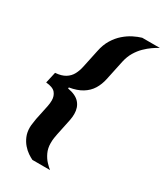

<svg xmlns="http://www.w3.org/2000/svg" viewBox="-219 -830 915 1067"><g transform="rotate(30 239.0 -296.5)"><path d="M176 150Q163 144 145 132Q127 120 110.5 101Q94 82 83.5 57Q73 32 73 1Q73 -13 76 -29.5Q79 -46 80 -57L100 -152Q102 -162 103 -171.5Q104 -181 104 -190Q104 -218 88 -237.5Q72 -257 27 -261L43 -332Q83 -335 107 -350Q131 -365 143.5 -388.5Q156 -412 162 -441L186 -554Q195 -599 215 -631.5Q235 -664 261 -686.5Q287 -709 314 -722.5Q341 -736 365 -743H478Q461 -734 440 -719.5Q419 -705 398 -684.5Q377 -664 360.5 -636.5Q344 -609 336 -573L309 -446Q301 -408 282.5 -378Q264 -348 231.5 -328Q199 -308 150 -300L149 -293Q202 -284 226 -256.5Q250 -229 250 -187Q250 -177 249 -167.5Q248 -158 246 -147L224 -42Q222 -31 219.5 -16.5Q217 -2 217 18Q217 51 229.5 77.5Q242 104 259 122Q276 140 289 150Z"/></g></svg>

Font: Saira Thin Expanded
Style: Bold Italic
Weight: 700
Width: 7
Italic angle: -12°
Version: Version 1.101